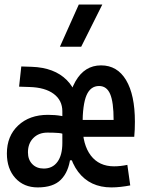

<svg xmlns="http://www.w3.org/2000/svg" viewBox="-20 -815 626 845"><path d="M146 9.8Q85 9.8 47.6 -31.2Q10.3 -72.3 10.3 -139.6Q10.3 -216.3 60.1 -262.9Q109.9 -309.6 190.9 -309.6Q222.7 -309.6 249.5 -304.9Q276.4 -300.3 294.4 -292L272.9 -216.8Q260.3 -228 238.3 -229.7Q216.3 -231.4 189 -231.4Q150.4 -231.4 126.7 -207.5Q103 -183.6 103 -144.5Q103 -112.3 122.1 -92.8Q141.1 -73.2 172.4 -73.2Q211.4 -73.2 232.9 -102.8Q254.4 -132.3 254.4 -185.5V-271.5L328.6 -109.4H248.5L289.6 -120.1Q281.7 -58.1 248 -24.2Q214.4 9.8 146 9.8ZM254.4 -151.4V-191.4V-325.2Q254.4 -373.5 216.3 -401.9Q178.2 -430.2 109.9 -432.1L64 -433.6L73.7 -522.5L119.6 -521Q219.2 -517.6 273.9 -462.6Q328.6 -407.7 328.6 -309.6V-151.4ZM470.2 9.8Q376 9.8 324 -58.8Q272 -127.4 272 -259.8Q272 -387.2 312.3 -457.3Q352.5 -527.3 424.8 -527.3Q496.1 -527.3 534.9 -462.4Q573.7 -397.5 573.7 -279.3Q573.7 -262.7 573 -245.1Q572.3 -227.5 570.8 -212.9H334.5V-287.1H480Q480 -365.7 464.8 -401.1Q449.7 -436.5 416 -436.5Q378.4 -436.5 360.8 -395.8Q343.3 -355 343.3 -264.6Q343.3 -178.2 379.6 -130.6Q416 -83 481.9 -83Q509.8 -83 540.5 -89.4L553.2 1Q533.7 4.9 512 7.3Q490.2 9.8 470.2 9.8ZM243.7 -609.4 326.7 -794.9H430.2L337.4 -609.4Z"/></svg>

Font: Cascadia Mono PL
Style: Regular
Weight: 400
Monospace: yes
Designer: Aaron Bell
Foundry: Saja Typeworks
Version: Version 2102.003